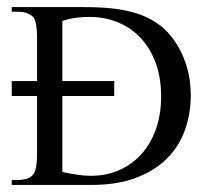

<svg xmlns="http://www.w3.org/2000/svg" viewBox="-20 -524 590 544"><path d="M13.2 -252V-294.4H303.7V-252ZM520.5 -254.9Q520.5 -201.7 503.9 -155.3Q487.3 -108.9 452.6 -74.5Q418 -40 364.7 -20Q311.5 0 238.8 0H13.2V-14.2H32.2Q48.3 -14.2 59.8 -19Q71.3 -23.9 77.1 -34.2Q80.6 -41 82.8 -54.4Q85 -67.9 85 -89.4V-415Q85 -460.9 75.2 -474.6Q67.4 -482.4 56.9 -486.6Q46.4 -490.7 32.2 -490.7H13.2V-503.9H218.3Q260.3 -503.9 293.9 -500.5Q327.6 -497.1 354.7 -489.7Q381.8 -482.4 403.3 -471.2Q424.8 -460 442.9 -444.3Q460.4 -428.7 474.6 -408.2Q488.8 -387.7 499 -363.5Q509.3 -339.4 514.9 -312Q520.5 -284.7 520.5 -254.9ZM436.5 -251Q436.5 -303.2 421.4 -345Q406.2 -386.7 379.2 -415.8Q352.1 -444.8 314.7 -460.4Q277.3 -476.1 232.9 -476.1Q215.8 -476.1 197.3 -473.9Q178.7 -471.7 156.7 -464.8V-36.6Q180.2 -31.7 200 -28.8Q219.7 -25.9 235.4 -25.9Q278.3 -25.4 314.9 -40.8Q351.6 -56.2 378.7 -85.2Q405.8 -114.3 421.1 -156.2Q436.5 -198.2 436.5 -251Z"/></svg>

Font: Surma
Style: Regular
Weight: 400
Designer: Sue Lloyd-Williams
Foundry: Sylheti Translation And Research
Version: Version 3.000